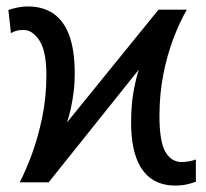

<svg xmlns="http://www.w3.org/2000/svg" viewBox="-20 -566 640 596"><path d="M524 10Q479 10 448.5 -12Q418 -34 402.5 -77.5Q387 -121 387 -185Q387 -238 394 -278.5Q401 -319 411 -350L131 0H41Q60 -36 79 -87.5Q98 -139 111 -201.5Q124 -264 124 -333Q124 -407 102.5 -440Q81 -473 53 -473Q40 -473 31 -470.5Q22 -468 14 -463L6 -535Q17 -539 33.5 -542.5Q50 -546 66 -546Q113 -546 145.5 -524Q178 -502 195 -456Q212 -410 212 -336Q212 -306 208.5 -279.5Q205 -253 200 -230Q195 -207 188 -186L472 -536H560Q538 -498 518.5 -447Q499 -396 487 -335Q475 -274 475 -206Q475 -126 493.5 -94.5Q512 -63 544 -63Q556 -63 568.5 -65.5Q581 -68 588 -71V-2Q575 3 559.5 6.5Q544 10 524 10Z"/></svg>

Font: Noto Sans Mono
Style: Regular
Weight: 400
Designer: Monotype Design Team
Foundry: Monotype Imaging Inc.
Version: Version 2.014